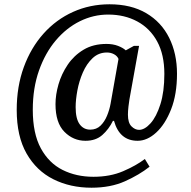

<svg xmlns="http://www.w3.org/2000/svg" viewBox="-20 -734 893 896"><path d="M407 142Q308 142 229 102.5Q150 63 104 -17.5Q58 -98 58 -221Q58 -330 91 -420.5Q124 -511 183 -577Q242 -643 321 -678.5Q400 -714 491 -714Q592 -714 662.5 -672.5Q733 -631 769.5 -557.5Q806 -484 806 -390Q806 -294 778.5 -224Q751 -154 709 -115.5Q667 -77 622 -77Q538 -77 512 -170H507Q488 -131 457.5 -104Q427 -77 379 -77Q322 -77 280.5 -119Q239 -161 239 -248Q239 -292 253 -340.5Q267 -389 296 -432Q325 -475 370 -502Q415 -529 477 -529Q507 -529 530.5 -520Q554 -511 567 -499L605 -520H629L584 -270Q582 -259 579.5 -237Q577 -215 577 -199Q577 -161 593.5 -144.5Q610 -128 629 -128Q655 -128 682.5 -158.5Q710 -189 728.5 -247.5Q747 -306 747 -389Q747 -479 713.5 -540.5Q680 -602 620.5 -634Q561 -666 485 -666Q416 -666 353 -635Q290 -604 240.5 -545.5Q191 -487 162 -405Q133 -323 133 -222Q133 -111 170.5 -42Q208 27 272 59Q336 91 416 91Q494 91 554.5 65Q615 39 656 8L678 44Q630 82 563 112Q496 142 407 142ZM401 -129Q430 -129 449 -147.5Q468 -166 479.5 -194Q491 -222 496 -250L533 -459Q527 -473 512 -481Q497 -489 479 -489Q440 -489 412 -462.5Q384 -436 366.5 -395.5Q349 -355 341 -311.5Q333 -268 333 -234Q333 -180 351.5 -154.5Q370 -129 401 -129Z"/></svg>

Font: Noto Serif Sinhala SemiCondensed Medium
Style: Regular
Weight: 500
Width: 4
Designer: Jelle Bosma - Monotype Design Team
Foundry: Monotype Imaging Inc.
Version: Version 2.007; ttfautohint (v1.8.4.7-5d5b)